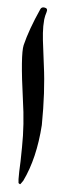

<svg xmlns="http://www.w3.org/2000/svg" viewBox="-20 -538 212 511"><path d="M42 -57.1Q38.1 -52.7 34.2 -47.9H32.7Q29.8 -50.8 29.3 -50.8Q29.3 -50.8 29.3 -61Q31.2 -78.1 31.2 -81.5Q34.7 -105 38.6 -146.5Q44.9 -207 41 -272Q34.7 -393.1 43 -418Q57.1 -459.5 87.4 -513.7Q90.8 -519.5 97.7 -518.1Q108.4 -516.1 104 -505.9Q99.6 -495.6 97.7 -486.3Q96.2 -477.5 95.2 -468.3Q94.7 -458.5 94.2 -450.2Q94.2 -450.2 94.2 -431.2Q95.2 -395 96.7 -363.8Q100.1 -294.4 91.3 -205.1Q77.6 -116.7 42 -57.1Z"/></svg>

Font: Dehalvi Khush Khat
Style: Regular
Weight: 400
Version: Version 002.500